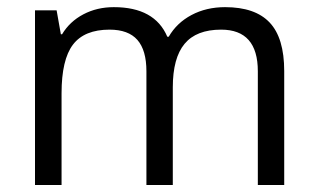

<svg xmlns="http://www.w3.org/2000/svg" viewBox="-20 -528 907 548"><path d="M791.2 0H715.9V-324.6Q715.9 -443.4 611.2 -443.4Q540.4 -443.4 506.8 -402.9Q473.2 -362.5 473.2 -278.6V0H397.9V-324.6Q397.9 -384.7 372.1 -414.1Q346.3 -443.4 292.7 -443.4Q220.9 -443.4 188.3 -400.7Q155.7 -357.9 155.7 -261.4V0H79.9V-498.5H141.6L153.7 -430.2H157.2Q179 -466.6 217.9 -487.1Q256.8 -507.6 304.9 -507.6Q421.6 -507.6 457.5 -423.2H461.6Q484.3 -462.6 526.5 -485.1Q568.8 -507.6 622.3 -507.6Q708.3 -507.6 749.7 -463.6Q791.2 -419.6 791.2 -325.1Z"/></svg>

Font: Khula
Style: Regular
Weight: 400
Designer: Erin McLaughlin, Steve Matteson
Version: Version 1.000;PS 1.0;hotconv 1.0.72;makeotf.lib2.5.5900; ttf